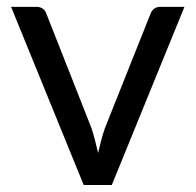

<svg xmlns="http://www.w3.org/2000/svg" viewBox="-20 -526 556 546"><path d="M504.5 -506.5 298 0H218L11.5 -506.5H84Q95 -506.5 102 -501Q109 -495.5 111.5 -488L240 -162Q246 -143.5 250.5 -126Q255 -108.5 259 -91Q263 -108.5 267.5 -126Q272 -143.5 278.5 -162L408.5 -488Q411.5 -496 418.5 -501.2Q425.5 -506.5 435 -506.5Z"/></svg>

Font: Lato
Style: Regular
Weight: 400
Designer: Lukasz Dziedzic with Adam Twardoch and Botio Nikoltchev
Foundry: tyPoland Lukasz Dziedzic
Version: Version 2.010; 2014-09-01; http://www.latofonts.com/; ttfaut